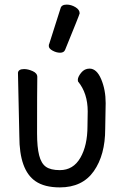

<svg xmlns="http://www.w3.org/2000/svg" viewBox="-20 -790 540 834"><path d="M240 24Q173 24 134 -3Q64 -51 64 -198L58 -474Q60 -490 85 -490Q102 -490 122 -481Q142 -472 142 -456Q141 -401 141 -210Q141 -151 150 -115.5Q159 -80 179.5 -65.5Q200 -51 240 -51Q298 -51 329 -104.5Q360 -158 360 -242L361 -306Q361 -385 319 -436L318 -443Q318 -456 332.5 -474Q347 -492 369 -492Q400 -492 419.5 -446Q439 -400 439 -342L437 -230Q437 -117 387.5 -46.5Q338 24 240 24ZM241 -561Q225 -561 208.5 -570Q192 -579 192 -590Q192 -598 194 -600L243 -754Q247 -770 270 -770Q289 -770 307.5 -759Q326 -748 326 -732Q326 -728 263 -574Q258 -561 241 -561Z"/></svg>

Font: LXGW WenKai Mono TC
Style: Bold
Weight: 700
Designer: LXGW / Fontworks Inc.
Foundry: LXGW / Fontworks Inc.
Version: Version 1.330